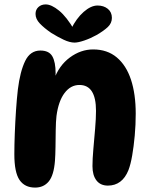

<svg xmlns="http://www.w3.org/2000/svg" viewBox="-20 -851 679 870"><path d="M163 -622Q202 -622 217 -596Q232 -570 232 -519Q232 -507 230.5 -493.5Q229 -480 226 -469L224 -489Q247 -554 296.5 -590.5Q346 -627 402 -627Q466 -627 509 -591Q552 -555 573.5 -490Q595 -425 595 -336Q595 -285 590.5 -236Q586 -187 579 -146.5Q572 -106 562 -80Q548 -45 524.5 -27.5Q501 -10 469 -10Q435 -10 417 -33.5Q399 -57 399 -98Q399 -130 403 -175.5Q407 -221 411 -267.5Q415 -314 415 -349Q415 -466 340 -466Q300 -466 272.5 -429.5Q245 -393 236 -326Q233 -300 232.5 -261.5Q232 -223 231.5 -185.5Q231 -148 229 -122Q224 -57 201 -29Q178 -1 139 -1Q92 -1 68.5 -35.5Q45 -70 45 -152Q45 -194 47 -246Q49 -298 52.5 -350.5Q56 -403 61 -446Q71 -527 94 -574.5Q117 -622 163 -622ZM318 -658Q296 -658 268.5 -671Q241 -684 212 -702Q180 -724 160.5 -744.5Q141 -765 141 -788Q141 -807 154 -819Q167 -831 187 -831Q213 -831 247.5 -803Q282 -775 318 -713L302 -719Q326 -768 359 -797Q392 -826 422 -826Q450 -826 468.5 -811Q487 -796 487 -770Q487 -746 468.5 -728.5Q450 -711 417 -692Q390 -677 362 -667.5Q334 -658 318 -658Z"/></svg>

Font: DynaPuff Medium
Style: Regular
Weight: 500
Version: Version 2.000